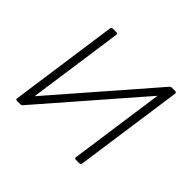

<svg xmlns="http://www.w3.org/2000/svg" viewBox="-128 -693 856 856"><g transform="rotate(45 300.5 -265.0)"><path d="M171 -520 99 -12Q98 0 87 0H69Q62 0 60 -2Q58 -4 59 -10L131 -520Q132 -530 141 -530H163Q172 -530 171 -520ZM542 -520 470 -12Q469 -5 467 -2.5Q465 0 457 0H440Q433 0 431 -2Q429 -4 430 -10L502 -520Q503 -530 512 -530H534Q543 -530 542 -520ZM504 -527 528 -499 96 -2 73 -31Z"/></g></svg>

Font: Libre Franklin Thin
Style: Italic
Weight: 100
Italic angle: -8°
Designer: Pablo Impallari, Rodrigo Fuenzalida, Nhung Nguyen
Foundry: Impallari Type
Version: Version 3.000